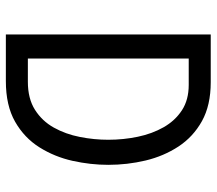

<svg xmlns="http://www.w3.org/2000/svg" viewBox="-62 -678 740 656"><g transform="rotate(90 308.0 -350.0)"><path d="M97.8 0V-700H261Q339.6 -700 393.6 -670.1Q447.5 -640.1 480.5 -589.9Q513.5 -539.6 528.4 -477.4Q543.2 -415.1 543.2 -350Q543.2 -289.6 529.6 -228.1Q515.9 -166.6 483.4 -114.8Q450.9 -63 395.7 -31.5Q340.5 0 257 0ZM180 -75.2H259.2Q316.9 -75.2 355.2 -99.5Q393.6 -123.8 416 -164Q438.4 -204.2 447.9 -252.8Q457.5 -301.4 457.5 -350Q457.5 -402 447.2 -451Q437 -500 414.6 -539.3Q392.1 -578.6 356.6 -601.7Q321.1 -624.8 270.2 -624.8H180Z"/></g></svg>

Font: Overpass Mono Light
Style: Regular
Weight: 300
Monospace: yes
Designer: Delve Withrington, Dave Bailey
Foundry: Delve Fonts LLC
Version: Version 4.000